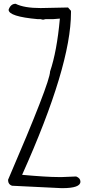

<svg xmlns="http://www.w3.org/2000/svg" viewBox="-20 -979 446 1013"><path d="M62.5 -959Q107.4 -936.5 194.3 -936.5L338.9 -939.5L354.5 -921.9V-912.1Q354.5 -630.9 96.7 -56.6Q226.6 -44.9 287.1 -44.9H308.6L381.8 -47.9Q404.3 -39.1 404.3 -20.5Q404.3 13.7 308.6 13.7H304.7L43.9 1Q22.5 -5.9 22.5 -30.3Q244.1 -544.9 244.1 -601.6Q280.3 -708 295.9 -880.9L258.8 -877.9H219.7L207 -875L194.3 -877.9H179.7Q25.4 -891.6 25.4 -927.7Q36.1 -959 62.5 -959Z"/></svg>

Font: Sue Ellen Francisco 
Style: Regular
Weight: 400
Designer: Kimberly Geswein
Foundry: Kimberly Geswein
Version: Version 1.002 2007